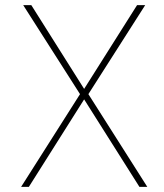

<svg xmlns="http://www.w3.org/2000/svg" viewBox="-20 -731 640 751"><path d="M309.1 -383.3 516.1 -710.9H547.9L325.7 -362.8L556.2 0H525.4L309.1 -342.3L92.8 0H62.5L293 -362.8L70.8 -710.9H102.5Z"/></svg>

Font: Roboto Mono Thin
Style: Regular
Weight: 250
Designer: Google
Version: Version 2.000985; 2015; ttfautohint (v1.3)